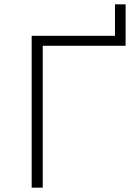

<svg xmlns="http://www.w3.org/2000/svg" viewBox="-20 -865 610 885"><path d="M126 -700V0H177V-654H559V-845H510V-700Z"/></svg>

Font: Montserrat Custom ExtraLight
Style: Regular
Weight: 300
Designer: Julieta Ulanovsky
Foundry: Julieta Ulanovsky
Version: Version 7.200